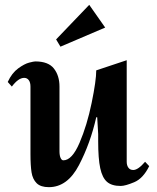

<svg xmlns="http://www.w3.org/2000/svg" viewBox="-20 -762 649 794"><path d="M504 -93Q504 -78 511 -68.5Q518 -59 531 -59Q551 -59 580 -93L597 -75Q572 -24 535 -8.5Q498 7 479 7Q442 7 422.5 -10Q403 -27 394.5 -66.5Q386 -106 386 -178V-208L382 -277H378Q354 -170 306.5 -79Q259 12 182 12Q148 12 131.5 -4.5Q115 -21 110.5 -49Q106 -77 106 -126V-404Q106 -421 99 -430.5Q92 -440 80 -440Q56 -440 29 -404L12 -423Q29 -460 55 -479Q81 -498 100.5 -503Q120 -508 126 -508Q180 -508 203 -478.5Q226 -449 226 -404V-137Q226 -119 230.5 -109Q235 -99 242 -99Q278 -99 309 -171.5Q340 -244 359 -336.5Q378 -429 378 -471L504 -513ZM349 -742 212 -599 230 -569 415 -648Z"/></svg>

Font: Amita
Style: Bold
Weight: 700
Designer: Eduardo Rodriguez Tunni, Modular Infotech, Brian J. Bonislawsky
Foundry: Eduardo Rodriguez Tunni, Modular Infotech, Brian J. Bonislawsky
Version: Version 1.003